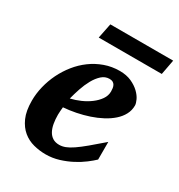

<svg xmlns="http://www.w3.org/2000/svg" viewBox="-163 -777 838 899"><g transform="rotate(30 256.5 -327.5)"><path d="M333 -396Q333 -404.8 331.8 -413.3Q330.6 -421.9 326.9 -428.7Q323.2 -435.5 316.2 -439.7Q309.1 -443.8 297.9 -443.8Q274.4 -443.8 256.1 -427.2Q237.8 -410.6 223.6 -385Q209.5 -359.4 199.2 -328.9Q189 -298.3 182.1 -271Q208 -276.9 234.9 -288.6Q261.7 -300.3 283.4 -316.7Q305.2 -333 319.1 -353Q333 -373 333 -396ZM462.9 -395Q462.9 -368.7 450.9 -346.2Q439 -323.7 418 -305.2Q397 -286.6 368.9 -271.7Q340.8 -256.8 308.8 -246.1Q276.9 -235.4 242.4 -228.5Q208 -221.7 174.8 -219.2Q173.8 -210 172.9 -198.2Q171.9 -186.5 171.9 -178.2Q171.9 -152.3 175.8 -130.4Q179.7 -108.4 188.5 -92.3Q197.3 -76.2 211.7 -67.1Q226.1 -58.1 247.1 -58.1Q263.2 -58.1 279.8 -64.5Q296.4 -70.8 318.4 -85.7Q340.3 -100.6 369.6 -125Q398.9 -149.4 439.9 -185.1V-89.8Q425.3 -75.7 401.9 -57.9Q378.4 -40 348.6 -24.4Q318.8 -8.8 284.7 1.7Q250.5 12.2 213.9 12.2Q181.2 12.2 148.9 3.9Q116.7 -4.4 91.1 -25.4Q65.4 -46.4 49.3 -82.3Q33.2 -118.2 33.2 -173.8Q33.2 -211.9 42.7 -251Q52.2 -290 69.8 -326.2Q87.4 -362.3 112.8 -394Q138.2 -425.8 170.2 -449.2Q202.1 -472.7 240.2 -486.3Q278.3 -500 320.8 -500Q357.4 -500 384.3 -487.8Q411.1 -475.6 428.7 -458.7Q446.3 -441.9 454.6 -424.1Q462.9 -406.2 462.9 -395ZM497.6 -585.9H156.7L172.9 -666.5H512.7Z"/></g></svg>

Font: Charis SIL Afr
Style: Bold Italic
Weight: 700
Italic angle: -11°
Foundry: SIL International
Version: Version 5.000